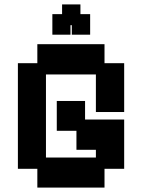

<svg xmlns="http://www.w3.org/2000/svg" viewBox="-20 -838 643 869"><path d="M149 11V-74H61V-552H149V-638H453V-552H542V-331H414V-501H188V-125H414V-160H326V-246H237V-381H365V-297H542V-74H453V11ZM217 -681V-774H261V-818H344V-774H388V-681H305V-724H299V-681Z"/></svg>

Font: Pixelify Sans
Style: Bold
Weight: 700
Designer: Stefie Justprince
Foundry: Typecalism Foundryline
Version: Version 1.000